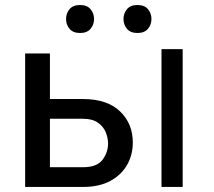

<svg xmlns="http://www.w3.org/2000/svg" viewBox="-20 -740 847 760"><path d="M505.7 -176.1Q505.7 -127.1 483 -87.2Q460.2 -47.2 416.2 -23.6Q372.2 0 308.2 0H79.5V-528.4H177.6V-348H308.2Q404.1 -348 454.9 -299.4Q505.7 -250.7 505.7 -176.1ZM177.6 -78.1H308.2Q363.6 -78.1 385.7 -107.4Q407.7 -136.7 407.7 -171.9Q407.7 -194.6 398.3 -217.2Q388.8 -239.7 367 -254.8Q345.2 -269.9 308.2 -269.9H177.6ZM703.1 -545.5V0H619.3V-545.5ZM241.5 -664.8Q241.5 -687.1 255.3 -703.7Q269.2 -720.2 296.9 -720.2Q324.6 -720.2 338.4 -703.7Q352.3 -687.1 352.3 -664.8Q352.3 -642.4 338.4 -625.9Q324.6 -609.4 296.9 -609.4Q269.2 -609.4 255.3 -625.9Q241.5 -642.4 241.5 -664.8ZM468.8 -664.8Q468.8 -687.1 482.6 -703.7Q496.4 -720.2 524.1 -720.2Q551.8 -720.2 565.7 -703.7Q579.5 -687.1 579.5 -664.8Q579.5 -642.4 565.7 -625.9Q551.8 -609.4 524.1 -609.4Q496.4 -609.4 482.6 -625.9Q468.8 -642.4 468.8 -664.8Z"/></svg>

Font: Inter UI
Style: Regular
Weight: 400
Designer: Rasmus Andersson
Foundry: rsms
Version: Version 2.2